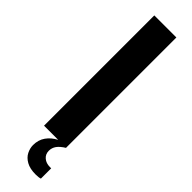

<svg xmlns="http://www.w3.org/2000/svg" viewBox="-317 -729 911 911"><g transform="rotate(45 138.0 -274.0)"><path d="M64 0V-740H212V0ZM199 192Q161 192 137 178.5Q113 165 102.5 144Q92 123 92 102Q92 67 110 41.5Q128 16 159 0H213Q187 16 175.5 32Q164 48 164 68Q164 91 180.5 105Q197 119 222 119H231V188Q226 190 217.5 191Q209 192 199 192Z"/></g></svg>

Font: Exo Thin
Style: Bold
Weight: 700
Version: Version 2.000